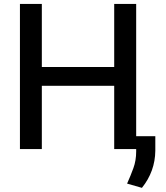

<svg xmlns="http://www.w3.org/2000/svg" viewBox="-20 -747 834 962"><path d="M662.3 0H552.2V-317.1H189.6V0H79.9V-727.3H189.6V-411.2H552.2V-727.3H662.3ZM691.1 194.2 616.8 172.9Q634.6 133.2 648.4 95.2Q662.3 57.2 662.3 12.1V-64.6H758.2V8.2Q757.1 111.9 691.1 194.2Z"/></svg>

Font: Linik Sans Medium
Style: Regular
Weight: 500
Designer: Rasmus Andersson (font), Cristiano Sobral (main changes)
Foundry: rsms
Version: Version 3.018;June 1, 2022;FontCreator 14.0.0.2814 64-bit; t